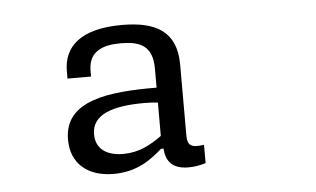

<svg xmlns="http://www.w3.org/2000/svg" viewBox="-35 -825 689 418"><g transform="rotate(-5 310.0 -616.0)"><path d="M244 -777C152.5 -777 116 -740 116 -687V-671H167.5V-684.5C168 -728.5 202.5 -737.5 238 -737.5C279 -737.5 307.5 -727 307.5 -676.5V-634.5C203.5 -635 105.5 -624.5 105.5 -538.5C105.5 -486 141.5 -455.5 198.5 -455.5C249.5 -455.5 280.5 -479 305.5 -501H311C312.5 -475.5 324.5 -455.5 361.5 -455.5C372 -455.5 385.5 -457 399.5 -461.5V-501.5C371.5 -497.5 363 -502.5 363 -525.5V-680C363 -752.5 318.5 -777 244 -777ZM163 -545C163 -588 207 -603.5 278.5 -603.5C287.5 -603.5 297.5 -603 307.5 -602V-529C282 -510.5 256.5 -497 223 -497C185.5 -497 163 -514 163 -545Z"/></g></svg>

Font: Monaspace Krypton ExtraLight
Style: Regular
Weight: 200
Designer: Riley Cran & the Lettermatic Team
Foundry: Lettermatic
Version: Version 1.101 (Monaspace Krypton)